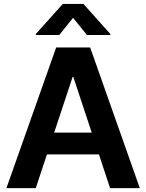

<svg xmlns="http://www.w3.org/2000/svg" viewBox="-20 -973 757 993"><path d="M165 0H13.2L270.5 -727.5H446.3L703.1 0H549.3L359.4 -574.7H355.5ZM167 -287.1H548.8V-174.3H167ZM429.7 -792 357.9 -880.9 286.6 -792H165.5V-797.4L304.7 -952.6H411.6L550.3 -797.4V-792Z"/></svg>

Font: Inter Cardless Tabular Bold
Style: Bold
Weight: 700
Designer: Rasmus Andersson
Foundry: rsms
Version: Version 4.000;git-4fc901f